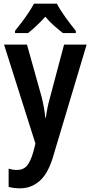

<svg xmlns="http://www.w3.org/2000/svg" viewBox="-20 -786 494 1046"><path d="M2 -543H127L207 -257Q221 -201 227 -145H230Q236 -197 253 -257L329 -543H452L267 75Q240 162 194.5 201Q149 240 90 240Q72 240 56.5 238Q41 236 27 232V133Q37 136 48.5 138Q60 140 72 140Q107 140 127 116.5Q147 93 162 40L173 -4ZM290 -766Q307 -733 336.5 -692Q366 -651 393 -618V-606H322Q301 -623 275 -645.5Q249 -668 227 -695Q203 -668 177.5 -644.5Q152 -621 133 -606H62V-618Q79 -639 99 -665.5Q119 -692 136.5 -718.5Q154 -745 165 -766Z"/></svg>

Font: Noto Sans Malayalam Condensed SemiBold
Style: Regular
Weight: 600
Width: 3
Designer: Jelle Bosma - Monotype Design Team
Foundry: Monotype Imaging Inc.
Version: Version 2.104; ttfautohint (v1.8.4.7-5d5b)